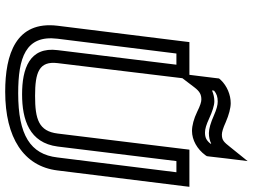

<svg xmlns="http://www.w3.org/2000/svg" viewBox="-137 -801 973 739"><g transform="rotate(90 349.5 -431.5)"><path d="M343 -30C441 -30 530 -58 544 -167L600 -624H643L586 -166C574 -62 500 -15 339 -15C203 -15 114 -43 129 -166L186 -624H229L173 -167C159 -58 245 -30 343 -30ZM498 -799C489 -799 474 -803 450 -814C422 -826 396 -833 377 -833C345 -833 311 -819 288 -795L282 -788L281 -779L272 -706L268 -674H260H167H142L139 -649L79 -166C60 -6 189 35 333 35C510 35 620 -36 636 -166L696 -649L699 -674H674H581H556L553 -649L494 -167C485 -94 439 -80 349 -80C259 -80 214 -95 223 -167L281 -647L316 -693C332 -714 344 -720 363 -720C372 -720 386 -716 410 -704C437 -691 463 -684 484 -684C519 -684 554 -704 577 -735L581 -741L582 -748L590 -817L600 -898L546 -831C527 -807 520 -799 498 -799ZM492 -749C508 -749 521 -752 533 -758V-755C520 -739 509 -734 490 -734C476 -734 460 -739 436 -750C410 -762 386 -770 370 -770C356 -770 342 -767 328 -761L329 -769C341 -779 353 -783 371 -783C384 -783 400 -779 425 -768C452 -756 476 -749 492 -749Z"/></g></svg>

Font: Gamestation Text Outline
Style: Italic
Weight: 400
Designer: Jonas Hecksher
Foundry: Jonas Hecksher, Playtypeª, e-types AS
Version: Version 1.003